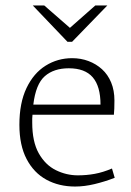

<svg xmlns="http://www.w3.org/2000/svg" viewBox="-20 -672 481 703"><path d="M255 11Q196 11 150 -14Q104 -39 77.5 -89.5Q51 -140 51 -215Q51 -295 77 -349.5Q103 -404 147 -431.5Q191 -459 244 -459Q276 -459 304 -448.5Q332 -438 353.5 -418.5Q375 -399 387 -370Q399 -341 399 -304Q399 -289 398.5 -274.5Q398 -260 397 -252H99Q98 -245 98 -238Q98 -231 98 -223Q98 -153 122 -110.5Q146 -68 184.5 -49Q223 -30 265 -30Q297 -30 327 -35.5Q357 -41 390 -55L400 -21Q364 -7 326.5 2Q289 11 255 11ZM102 -289H348Q348 -356 319.5 -389Q291 -422 232 -422Q177 -422 144 -393Q111 -364 102 -289ZM142 -652 236 -570 329 -652H373L244 -519H227L100 -652Z"/></svg>

Font: Ancizar Sans Thin
Style: Regular
Weight: 100
Designer: Cesar Puertas, Viviana Monsalve, Julian Moncada, Julian Prieto, Jose Castro, Mariel Hernandez, Felipe Aragon, Sara Alarc
Version: Version 8.100